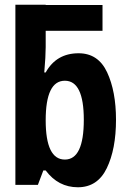

<svg xmlns="http://www.w3.org/2000/svg" viewBox="-20 -781 540 811"><path d="M470 -275Q470 -395 432.5 -475.5Q395 -556 312 -556Q218 -556 173 -475H167Q173 -544 173 -582V-651H413V-760H173V-761H45V0H140L163 -61H173Q226 10 309 10Q392 10 431 -70.5Q470 -151 470 -275ZM173 -273Q173 -440 254 -440Q334 -440 334 -275Q334 -107 254 -107Q173 -107 173 -273Z"/></svg>

Font: Noto Sans Mono UI Condensed
Style: Bold
Weight: 700
Width: 3
Designer: Monotype Design team
Foundry: Monotype Imaging Inc.
Version: 1.000